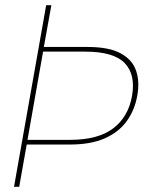

<svg xmlns="http://www.w3.org/2000/svg" viewBox="-20 -720 570 740"><path d="M34 0 158 -700H178L149 -539H317Q400 -539 445 -514.5Q490 -490 504.5 -447.5Q519 -405 509 -351Q499 -295 468 -252.5Q437 -210 383 -186.5Q329 -163 251 -163H83L54 0ZM86 -181H251Q358 -181 416.5 -225.5Q475 -270 489 -351Q503 -433 460.5 -477Q418 -521 308 -521H146Z"/></svg>

Font: DM Sans 17pt Thin
Style: Italic
Weight: 250
Italic angle: -10°
Version: Version 4.004;gftools[0.9.30]